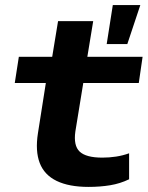

<svg xmlns="http://www.w3.org/2000/svg" viewBox="-20 -724 580 754"><path d="M328 10Q251 10 202.5 -13.5Q154 -37 136 -84Q118 -131 129 -201L160 -398H38L54 -501H185L208 -641H346L323 -501H540L525 -398H307L276 -208Q268 -152 293 -128.5Q318 -105 382 -105Q409 -105 435.5 -109Q462 -113 487 -122V-20Q452 -3 412.5 3.5Q373 10 328 10ZM399 -551 423 -704H531L480 -551Z"/></svg>

Font: Nunito Sans 7pt Expanded
Style: Bold Italic
Weight: 700
Width: 7
Italic angle: -9°
Designer: Vernon Adams
Foundry: Vernon Adams
Version: Version 3.101;gftools[0.9.27]